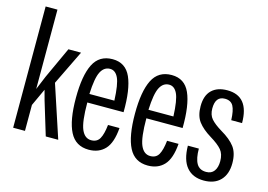

<svg xmlns="http://www.w3.org/2000/svg" viewBox="-97 -917 1556 1115"><g transform="rotate(15 681.0 -359.5)"><path d="M51 -729H122V-252L156 -334L243 -523H319L218 -315L322 0H247L186 -201L170 -260L122 -156V0H51Z M358 -262Q358 -396 392.5 -465Q427 -534 507 -534Q585 -534 617 -462Q649 -390 647 -253H429Q429 -137 448.5 -92Q468 -47 507 -47Q542 -47 557.5 -74.5Q573 -102 579 -158H648Q641 -68 604.5 -29Q568 10 507 10Q428 10 393 -58.5Q358 -127 358 -262ZM578 -304Q574 -402 556.5 -439Q539 -476 507 -476Q471 -476 451.5 -438.5Q432 -401 428 -304Z M713 -262Q713 -396 747.5 -465Q782 -534 862 -534Q940 -534 972 -462Q1004 -390 1002 -253H784Q784 -137 803.5 -92Q823 -47 862 -47Q897 -47 912.5 -74.5Q928 -102 934 -158H1003Q996 -68 959.5 -29Q923 10 862 10Q783 10 748 -58.5Q713 -127 713 -262ZM933 -304Q929 -402 911.5 -439Q894 -476 862 -476Q826 -476 806.5 -438.5Q787 -401 783 -304Z M1058 -162H1124Q1124 -103 1141.5 -72.5Q1159 -42 1199 -42Q1231 -42 1247 -64Q1263 -86 1263 -123Q1263 -166 1242 -191Q1221 -216 1173 -245Q1122 -276 1096 -310.5Q1070 -345 1070 -403Q1070 -467 1103.5 -499.5Q1137 -532 1197 -532Q1328 -532 1328 -370H1263Q1261 -428 1246.5 -454.5Q1232 -481 1196 -481Q1139 -481 1139 -408Q1139 -369 1159.5 -345.5Q1180 -322 1223 -296Q1280 -263 1307 -227Q1334 -191 1334 -130Q1334 -64 1298.5 -27Q1263 10 1199 10Q1132 10 1095.5 -33Q1059 -76 1058 -162Z"/></g></svg>

Font: Mona Sans Condensed
Style: Regular
Weight: 400
Width: 3
Designer: Deni Anggara
Foundry: GitHub
Version: Version 2.000